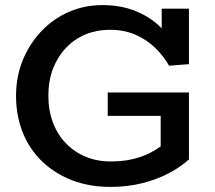

<svg xmlns="http://www.w3.org/2000/svg" viewBox="-20 -720 845 754"><path d="M414 14Q330 14 262 -12.5Q194 -39 144.5 -87Q95 -135 69 -200.5Q43 -266 43 -343Q43 -420 70 -485Q97 -550 143.5 -598.5Q190 -647 251 -673.5Q312 -700 382 -700Q452 -700 507.5 -678.5Q563 -657 603 -620.5Q643 -584 667 -540L615 -556V-686H722V-468L644 -462Q623 -499 590.5 -531Q558 -563 513.5 -583Q469 -603 411 -603Q361 -603 317.5 -585.5Q274 -568 241 -534Q208 -500 189 -452.5Q170 -405 170 -343Q170 -286 188 -238.5Q206 -191 239 -157Q272 -123 316.5 -104.5Q361 -86 414 -86Q460 -86 496 -94Q532 -102 560.5 -115.5Q589 -129 611 -145V-265H403V-357H722V-94Q689 -64 642.5 -39.5Q596 -15 538 -0.5Q480 14 414 14Z"/></svg>

Font: BioRhyme SemiBold
Style: Regular
Weight: 600
Designer: Aoife Mooney
Foundry: Aoife Mooney Type
Version: Version 1.600;gftools[0.9.33]